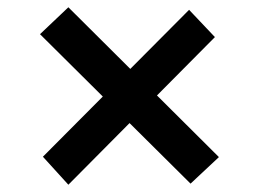

<svg xmlns="http://www.w3.org/2000/svg" viewBox="-20 -537 703 528"><path d="M504 -32 90 -443 168 -517 582 -105ZM168 -29 98 -106 500 -510 571 -435Z"/></svg>

Font: Lexend Mega
Style: Regular
Weight: 400
Designer: Bonnie Shaver-Troup, Thomas Jockin
Foundry: Lexend
Version: Version 1.007